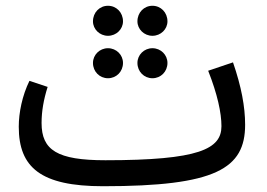

<svg xmlns="http://www.w3.org/2000/svg" viewBox="-20 -631 924 665"><path d="M45 -192C45 -51 121 14 337 14C728 14 829 -47 829 -199C829 -261 816 -331 787 -415L701 -386C733 -305 747 -240 747 -194C747 -115 670 -76 345 -76C178 -76 124 -111 124 -205C124 -245 131 -286 145 -330L82 -351C57 -300 45 -241 45 -192ZM508 -507C537 -507 560 -530 560 -557C560 -588 537 -611 508 -611C479 -611 456 -588 456 -557C456 -530 479 -507 508 -507ZM508 -360C537 -360 560 -383 560 -413C560 -441 537 -464 508 -464C479 -464 456 -441 456 -413C456 -383 479 -360 508 -360ZM354 -360C383 -360 406 -383 406 -413C406 -441 383 -464 354 -464C325 -464 302 -441 302 -413C302 -383 325 -360 354 -360ZM302 -557C302 -530 325 -507 354 -507C383 -507 406 -530 406 -557C406 -588 383 -611 354 -611C325 -611 302 -588 302 -557Z"/></svg>

Font: FiraGO Unicode
Style: Regular
Weight: 400
Designer: bBox Type
Foundry: bBox Type GmbH
Version: Version 1.001;PS 001.001;hotconv 1.0.88;makeotf.lib2.5.64775